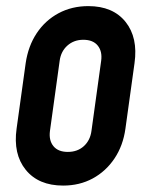

<svg xmlns="http://www.w3.org/2000/svg" viewBox="-20 -580 482 613"><path d="M181.5 12.5Q103 12.5 62.2 -37.8Q21.5 -88 33 -169.5L62 -378.5Q70 -433 97.2 -474Q124.5 -515 167 -537.8Q209.5 -560.5 262 -560.5Q340.5 -560.5 380.8 -510.2Q421 -460 409.5 -378.5L380.5 -169.5Q373 -115 345.5 -74Q318 -33 276 -10.2Q234 12.5 181.5 12.5ZM196.5 -95Q227.5 -95 247.8 -113.5Q268 -132 272 -162L303 -386Q307 -416 292 -434.5Q277 -453 246 -453Q216 -453 195.2 -434.5Q174.5 -416 170.5 -386L139.5 -162Q135.5 -132 150.5 -113.5Q165.5 -95 196.5 -95Z"/></svg>

Font: Mohave Light SemiBold
Style: Italic
Weight: 600
Italic angle: -8°
Version: Version 2.003